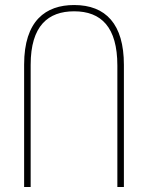

<svg xmlns="http://www.w3.org/2000/svg" viewBox="-20 -744 591 764"><path d="M76 0H102V-486C102 -642 172 -699 275 -699C383 -699 447 -636 447 -483V0H473V-486C473 -648 401 -724 275 -724C162 -724 76 -662 76 -487Z"/></svg>

Font: Noto Sans Armenian Condensed Thin
Style: Regular
Weight: 100
Width: 3
Designer: Monotype Design Team
Foundry: Monotype Imaging Inc.
Version: Version 2.008